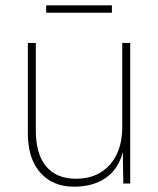

<svg xmlns="http://www.w3.org/2000/svg" viewBox="-20 -692 596 724"><path d="M259 12Q179 12 132 -41Q85 -94 85 -189V-530H115V-202Q115 -111 154 -64.5Q193 -18 267 -18Q347 -18 394 -70.5Q441 -123 441 -213V-530H471V0H445L443 -119Q428 -56 380 -22Q332 12 259 12ZM154 -644V-672H402V-644Z"/></svg>

Font: Geist Thin
Style: Regular
Weight: 400
Designer: Basement.studio, Andrés Briganti, Mateo Zaragoza
Foundry: Basement.studio, Vercel, Andrés Briganti, Guido Ferreyra, Mateo Zaragoza
Version: Version 1.401